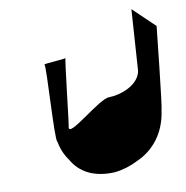

<svg xmlns="http://www.w3.org/2000/svg" viewBox="-78 -762 814 841"><g transform="rotate(-10 329.0 -341.5)"><path d="M398 -324C351 -324 189 -173 201 -228C203 -222 236 -532 240 -527C244 -522 140 -518 144 -514C152 -506 129 -175 141 -172C147 -138 160 -109 177 -86C211 -24 276 9 366 4C403 0 438 -11 471 -28C543 -60 600 -126 614 -227C620 -240 655 -579 657 -595L561 -687L542 -402L544 -422C537 -353 446 -324 398 -324Z"/></g></svg>

Font: Ugly Stick
Style: It
Weight: 400
Designer: Stig
Foundry: Cannot Into Space Fonts
Version: Version 0.99